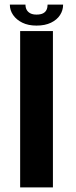

<svg xmlns="http://www.w3.org/2000/svg" viewBox="-20 -809 330 829"><path d="M67 0H208.5V-675H67ZM137.5 -698.5Q174.5 -698.5 200.2 -711Q226 -723.5 239.2 -744Q252.5 -764.5 252.5 -789H185.5Q185.5 -776.5 181 -766.8Q176.5 -757 166 -751.5Q155.5 -746 137.5 -746Q121.5 -746 111 -751.5Q100.5 -757 95.2 -766.5Q90 -776 90 -789H22.5Q22.5 -764.5 36.8 -744Q51 -723.5 76.5 -711Q102 -698.5 137.5 -698.5Z"/></svg>

Font: Anybody Thin SemiBold
Style: Regular
Weight: 600
Version: Version 1.113;gftools[0.9.25]